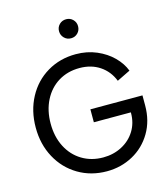

<svg xmlns="http://www.w3.org/2000/svg" viewBox="-140 -1096 1068 1218"><g transform="rotate(-15 393.5 -487.5)"><path d="M45 -372Q45 -482 92 -570Q139 -658 222.5 -707.5Q306 -757 410 -757Q484 -757 546 -730.5Q608 -704 651 -661Q694 -618 713 -568L625 -525Q599 -591 543 -628.5Q487 -666 410 -666Q332 -666 271.5 -629Q211 -592 177 -525Q143 -458 143 -372Q143 -286 177 -219.5Q211 -153 272 -116Q333 -79 411 -79Q478 -79 533.5 -108Q589 -137 621 -188.5Q653 -240 653 -306V-310H410V-395H752V-329Q752 -228 706 -150.5Q660 -73 582 -30.5Q504 12 411 12Q307 12 223.5 -37.5Q140 -87 92.5 -174.5Q45 -262 45 -372ZM346 -925Q346 -951 364 -969Q382 -987 409 -987Q435 -987 453 -969Q471 -951 471 -925Q471 -898 453 -880Q435 -862 409 -862Q382 -862 364 -880.5Q346 -899 346 -925Z"/></g></svg>

Font: BLUETTI 2.0 Normal
Style: Normal
Weight: 400
Designer: Stijn de Vries
Foundry: tokotype
Version: Version 2.005;October 31, 2023;FontCreator 14.0.0.2814 64-bi